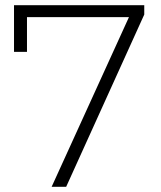

<svg xmlns="http://www.w3.org/2000/svg" viewBox="-20 -720 621 740"><path d="M179 0 477 -654H84V-520H34V-700H536V-664L235 0Z"/></svg>

Font: Montserrat Light
Style: Regular
Weight: 300
Designer: Julieta Ulanovsky
Foundry: Julieta Ulanovsky
Version: Version 9.000; ttfautohint (v1.8.4.7-5d5b)